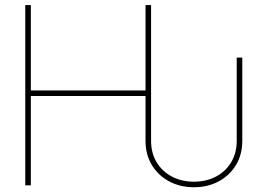

<svg xmlns="http://www.w3.org/2000/svg" viewBox="-20 -748 1063 775"><path d="M762.7 7.8Q707 7.8 662.8 -15.9Q618.7 -39.6 593 -81.8Q567.4 -124 567.4 -179.7V-360.4H104.5V0H82V-727.5H104.5V-382.8H567.4V-727.5H589.8V-179.7Q589.8 -130.4 612.3 -93Q634.8 -55.7 674.1 -35.2Q713.4 -14.6 762.7 -14.6Q812.5 -14.6 851.6 -35.2Q890.6 -55.7 913.1 -93Q935.5 -130.4 935.5 -179.7V-515.6H958V-179.7Q958 -124 932.4 -81.8Q906.7 -39.6 862.8 -15.9Q818.8 7.8 762.7 7.8Z"/></svg>

Font: Inter Display Thin
Style: Regular
Weight: 100
Designer: Rasmus Andersson
Foundry: rsms
Version: Version 4.000;git-a52131595